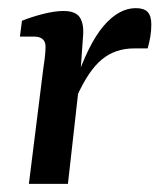

<svg xmlns="http://www.w3.org/2000/svg" viewBox="-20 -452 392 472"><path d="M51 0 86 -280Q88 -292 90 -309Q92 -326 92 -337Q92 -350 84.5 -356Q77 -362 65 -362H29L34 -401Q59 -411 87 -418Q115 -425 136 -425Q167 -425 177 -408Q187 -391 184 -361L178 -276L147 0ZM164 -246Q197 -344 234.5 -388Q272 -432 314 -432Q334 -432 343 -422.5Q352 -413 352 -392Q352 -376 349.5 -361.5Q347 -347 343 -333H310Q263 -333 230 -305.5Q197 -278 168 -213Z"/></svg>

Font: Yrsa Medium
Style: Italic
Weight: 500
Italic angle: -7.10001°
Designer: Anna Giedrys (Yrsa+Rasa design), David Brezina (Yrsa art-direction, Rasa art-direction, design)
Foundry: Rosetta Type Foundry
Version: Version 2.004